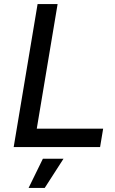

<svg xmlns="http://www.w3.org/2000/svg" viewBox="-20 -720 564 940"><path d="M47 0 164 -700H262L160 -90H485L470 0ZM120 200 190 57H291L199 200Z"/></svg>

Font: Figtree Medium
Style: Italic
Weight: 500
Italic angle: -9.5°
Foundry: Erik Kennedy
Version: Version 2.001; ttfautohint (v1.8.4.7-5d5b);gftools[0.9.27]